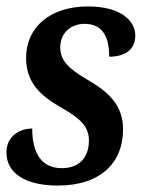

<svg xmlns="http://www.w3.org/2000/svg" viewBox="-28 -566 459 596"><path d="M152 10C284 10 354 -61 354 -164C354 -237 313 -279 241 -320C185 -353 159 -378 159 -419C159 -461 189 -492 235 -492C297 -492 311 -441 311 -390C359 -390 392 -411 392 -456C392 -500 349 -546 245 -546C128 -546 53 -482 53 -386C53 -311 96 -269 164 -231C221 -198 248 -174 248 -130C248 -73 214 -44 164 -44C96 -44 72 -97 72 -167C34 -167 -8 -144 -8 -93C-8 -26 54 10 152 10Z"/></svg>

Font: Noto Serif Condensed SemiBold
Style: Italic
Weight: 600
Width: 3
Italic angle: -12°
Designer: Monotype Design Team
Foundry: Monotype Imaging Inc.
Version: Version 2.014